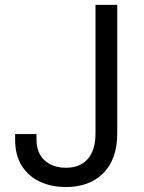

<svg xmlns="http://www.w3.org/2000/svg" viewBox="-20 -747 583 777"><path d="M366.5 -727.3H454.5V-207.4Q454.5 -103 398.3 -46.5Q342 9.9 247.2 9.9Q188.6 9.9 142 -11.5Q95.5 -33 68.4 -75.6Q41.2 -118.3 41.2 -181.8V-204.5H127.8V-181.8Q127.8 -127.5 160.9 -97.8Q193.9 -68.2 247.2 -68.2Q304.3 -68.2 335.4 -104Q366.5 -139.9 366.5 -207.4Z"/></svg>

Font: Inter Zeller
Style: Regular
Weight: 400
Designer: Rasmus Andersson; Joe Bland
Foundry: zeller
Version: Version 3.015;git-dec3a8cb1